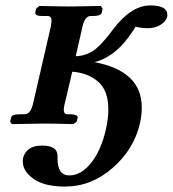

<svg xmlns="http://www.w3.org/2000/svg" viewBox="-20 -456 636 707"><path d="M453.1 -318.8Q398.9 -245.6 328.1 -227.1Q502 -194.8 502 -60.1Q502 -30.3 495.1 -1Q473.1 94.2 394.5 162.6Q315.9 231 220.2 231Q144 231 104 202.9Q64 174.8 64 139.2Q64 130.4 64.9 126Q77.1 80.1 134.8 80.1Q191.9 80.1 191.9 118.2V127.9Q191.9 189.9 234.9 189.9Q278.8 189.9 315.4 144Q352.1 98.1 370.1 20Q378.9 -20 378.9 -53.2Q378.9 -123 341.1 -155.5Q303.2 -188 246.1 -191.9L217.8 -71.8Q214.8 -59.6 214.8 -51.8Q214.8 -34.7 230 -35.2H238.8Q251 -35.2 259 -32Q267.1 -28.8 266.1 -22.9L262.2 -7.8L250 1Q180.2 -1 141.1 -1L23.9 1L17.1 -7.8L21 -22.9Q22 -35.2 53.2 -35.2H70.8Q91.8 -35.2 101.1 -71.8L167 -357.9Q167 -361.8 168.5 -369.4Q169.9 -377 169.9 -379.9Q169.9 -397 154.8 -397H136.2Q107.4 -397 109.9 -410.2L112.8 -423.8L125 -434.1Q206.1 -432.1 241.2 -432.1L351.1 -434.1L357.9 -423.8L355 -410.2Q352.1 -397 321.8 -397H314Q293 -397 284.2 -359.9L258.8 -249Q293.9 -250 323 -269Q352.1 -288.1 396 -347.2Q462.9 -436 533.2 -436Q596.2 -436 596.2 -401.9Q596.2 -396 595.2 -393.1Q591.3 -377 571 -364.5Q550.8 -352.1 523.9 -352.1Q503.9 -352.1 487.8 -356Q480 -357.9 479 -357.9Q479 -355 453.1 -318.8Z"/></svg>

Font: Linux Libertine
Style: Semibold Italic
Weight: 600
Italic angle: -11.5°
Designer: Philipp H. Poll
Foundry: Philipp H. Poll
Version: Version 5.1.2 ; ttfautohint (v0.9)